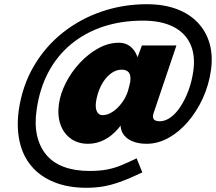

<svg xmlns="http://www.w3.org/2000/svg" viewBox="-20 -730 1026 912"><path d="M391 162Q304 162 238 135.5Q172 109 130.5 60.5Q89 12 73.5 -56Q58 -124 69 -206Q86 -323 141 -416.5Q196 -510 279 -575.5Q362 -641 464 -675.5Q566 -710 677 -710Q757 -710 818 -687.5Q879 -665 919 -623Q959 -581 975.5 -523.5Q992 -466 982 -396Q972 -326 943.5 -263.5Q915 -201 873 -152Q831 -103 780.5 -75Q730 -47 676 -47Q636 -47 606.5 -60Q577 -73 563 -97Q549 -121 554 -152Q556 -169 559.5 -186.5Q563 -204 566 -222L594 -202Q571 -153 540.5 -118Q510 -83 474 -65Q438 -47 398 -47Q351 -47 317 -71Q283 -95 267.5 -138Q252 -181 260 -237Q267 -286 293 -337Q319 -388 359 -431Q399 -474 447 -500.5Q495 -527 545 -527Q576 -527 598 -510Q620 -493 631.5 -463Q643 -433 640 -394L605 -381L654 -514H818L710 -194Q705 -179 707.5 -170Q710 -161 718.5 -157.5Q727 -154 739 -154Q765 -154 790.5 -172.5Q816 -191 837.5 -224Q859 -257 875 -299.5Q891 -342 898 -391Q909 -467 884 -521Q859 -575 802 -603.5Q745 -632 659 -632Q556 -632 470 -603.5Q384 -575 317.5 -520Q251 -465 209.5 -386.5Q168 -308 154 -209Q144 -140 156 -86.5Q168 -33 199.5 5Q231 43 283 62.5Q335 82 405 82Q452 82 487 75.5Q522 69 555 55.5Q588 42 629 22L656 89Q593 119 549 134.5Q505 150 468 156Q431 162 391 162ZM467 -183Q490 -183 513.5 -198Q537 -213 557 -239Q577 -265 588 -298Q591 -311 594 -321.5Q597 -332 599 -343Q601 -360 598 -372.5Q595 -385 585 -392Q575 -399 557 -399Q529 -399 503 -378Q477 -357 459.5 -322Q442 -287 436 -246Q432 -217 440.5 -200Q449 -183 467 -183Z"/></svg>

Font: Lexend ExtBd
Style: Italic
Weight: 800
Italic angle: -8.13011°
Designer: Bonnie Shaver-Troup, Thomas Jockin
Foundry: Lexend
Version: Version 1.007